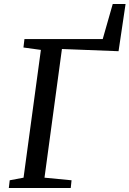

<svg xmlns="http://www.w3.org/2000/svg" viewBox="-20 -938 646 958"><path d="M24 0 28.5 -38.5 97.5 -51.5 184 -689 97 -701 102 -743H492.5L542.5 -918H606.5L571.5 -682.5L289 -693.5L202 -51.5L337 -38.5L333 0Z"/></svg>

Font: Merriweather 24pt
Style: Italic
Weight: 400
Italic angle: -7.8°
Designer: Eben Sorkin
Foundry: Eben Sorkin
Version: Version 2.101